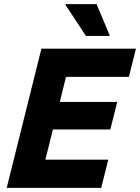

<svg xmlns="http://www.w3.org/2000/svg" viewBox="-20 -911 679 931"><path d="M470.8 0H12.5L180.8 -675H639.2L605 -538.3H300L270 -416.7H548.3L515 -283.3H236.7L200 -136.7H505ZM396.7 -736.7 297.5 -887.5 298.3 -890.8H448.3L511.7 -740L510.8 -736.7Z"/></svg>

Font: Funnel Sans ExtraBold
Style: Italic
Weight: 800
Italic angle: -14.036°
Version: Version 1.000; Beta; Release 5; Build 24; ttfautohint (v1.8.